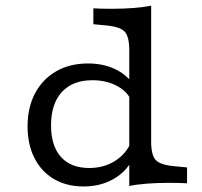

<svg xmlns="http://www.w3.org/2000/svg" viewBox="-20 -653 721 684"><path d="M277.9 11.3Q217.4 11.3 172.5 -15Q127.6 -41.2 102.9 -89.7Q78.2 -138.1 78.2 -202.5Q78.2 -270.4 105 -320.8Q131.8 -371.2 180.1 -399Q228.5 -426.9 293.5 -426.9Q346 -426.9 387.2 -408.1Q428.4 -389.4 455.6 -352.7L444.4 -301.1Q429 -331.2 392.3 -349.2Q355.7 -367.2 309.1 -367.2Q238.9 -367.2 200.4 -325.2Q161.8 -283.2 161.8 -206.2Q161.8 -133.2 197.2 -93.8Q232.6 -54.5 297.8 -54.5Q351 -54.5 391.3 -80.6Q431.6 -106.6 449 -151.9L455.9 -94.1Q435 -45.3 387.4 -17Q339.8 11.3 277.9 11.3ZM440.5 0V-206.7H518.5V-149.6Q518.5 -101 534.3 -83.4Q550.2 -65.8 598.9 -61.1L646.4 -56.5V0Q634.6 -0.8 618.1 -1.2Q601.6 -1.6 579.7 -1.6Q540.4 -1.6 503.9 1.2Q467.3 4 440.5 9.6ZM440.5 -206.7V-473.7Q440.5 -522.3 424.6 -539.8Q408.8 -557.4 360 -562.2L312.6 -566.8V-623.3Q324.4 -622.5 341.3 -622.1Q358.2 -621.7 379.3 -621.7Q418.5 -621.7 455.1 -624.5Q491.7 -627.3 518.5 -632.9V-623.3V-206.7Z"/></svg>

Font: Playfair 5pt SemiExpanded Light
Style: Regular
Weight: 300
Width: 6
Designer: Claus Eggers Sørensen
Foundry: Claus Eggers Sørensen
Version: Version 2.203